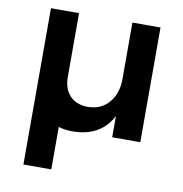

<svg xmlns="http://www.w3.org/2000/svg" viewBox="-81 -611 840 882"><g transform="rotate(10 338.5 -170.5)"><path d="M597 -535V0H466V-99Q412 5 280 5Q245 5 216 -4V194H86V-535H217V-238Q217 -182 247.5 -150Q278 -118 332 -118Q394 -119 430 -162Q466 -205 466 -271V-535Z"/></g></svg>

Font: Gontserrat Medium
Style: Regular
Weight: 500
Designer: Julieta Ulanovsky
Foundry: Julieta Ulanovsky
Version: Version 6.001